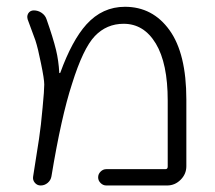

<svg xmlns="http://www.w3.org/2000/svg" viewBox="-20 -576 644 574"><path d="M297.9 -21.5Q288.1 -21.5 280.8 -28.8Q273.4 -36.1 273.4 -45.9Q273.4 -55.7 280.8 -63Q288.1 -70.3 297.9 -70.3H474.6Q481.4 -70.3 481.4 -78.1V-275.4Q481.4 -386.7 445.8 -445.8Q410.2 -504.9 349.6 -504.9Q298.8 -504.9 263.7 -468.3Q228.5 -431.6 195.3 -325.2Q163.1 -226.6 133.8 -48.8Q131.8 -37.1 122.6 -29.3Q113.3 -21.5 101.6 -21.5Q90.8 -21.5 84 -29.8Q77.1 -38.1 79.1 -48.8Q91.8 -127.9 96.7 -161.1Q102.5 -199.2 107.4 -254.9Q112.3 -305.7 112.3 -323.2Q112.3 -339.8 102.5 -386.7Q93.8 -430.7 85.9 -455.1Q79.1 -473.6 62.5 -518.6Q61.5 -522.5 61.5 -525.4Q61.5 -531.2 64.5 -536.1Q70.3 -544.9 81.1 -544.9Q93.8 -544.9 104.5 -537.6Q115.2 -530.3 119.1 -518.6Q138.7 -462.9 147.5 -426.8Q155.3 -394.5 157.2 -358.4Q157.2 -357.4 158.2 -357.4Q159.2 -357.4 160.2 -358.4Q195.3 -455.1 238.3 -502.9Q286.1 -555.7 353.5 -555.7Q436.5 -555.7 486.8 -485.8Q537.1 -416 537.1 -278.3V-79.1Q537.1 -55.7 520 -38.6Q502.9 -21.5 479.5 -21.5Z"/></svg>

Font: irohamaru Light
Style: Regular
Weight: 200
Designer: [Source Han Sans]
Ryoko NISHIZUKA  (kana & ideographs); Paul D. Hunt (Latin, Greek & Cyrillic); Wenlong ZHANG  (bopomofo
Version: Version 1.01